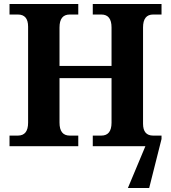

<svg xmlns="http://www.w3.org/2000/svg" viewBox="-20 -734 859 964"><path d="M791 -36.1 729 210H622.1L710 0H445.8V-53.2H488.8Q540 -53.2 540 -118.2V-341.8H278.8V-118.2Q278.8 -53.2 330.1 -53.2H373V0H27.8V-53.2H69.8Q121.1 -53.2 121.1 -118.2V-600.1Q121.1 -661.1 69.8 -661.1H27.8V-713.9H373V-661.1H330.1Q278.8 -661.1 278.8 -596.2V-402.8H540V-596.2Q540 -661.1 488.8 -661.1H445.8V-713.9H791V-661.1H749Q698.2 -661.1 698.2 -596.2V-112.8Q698.2 -53.2 749 -53.2H791Z"/></svg>

Font: Droids
Style: b
Weight: 700
Foundry: Ascender Corporation
Version: Version 1.00 build 113